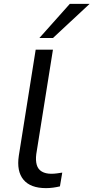

<svg xmlns="http://www.w3.org/2000/svg" viewBox="-20 -961 482 990"><path d="M217 9Q137 9 101 -34.5Q65 -78 77 -158L164 -705H253L167 -166Q163 -134 169.5 -111Q176 -88 195.5 -76.5Q215 -65 245 -65Q259 -65 273.5 -67Q288 -69 301 -71L289 0Q272 4 254 6.5Q236 9 217 9ZM183 -765 340 -941H442L253 -765Z"/></svg>

Font: Nunito Sans 10pt SemiExpanded
Style: Italic
Weight: 400
Width: 6
Italic angle: -9°
Designer: Vernon Adams
Foundry: Vernon Adams
Version: Version 3.101;gftools[0.9.27]